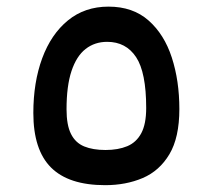

<svg xmlns="http://www.w3.org/2000/svg" viewBox="-20 -542 626 565"><path d="M289.6 2.9Q182.1 2.9 130.1 -49.1Q78.1 -101.1 78.1 -209.5Q78.1 -299.8 104.2 -370.6Q130.4 -441.4 179.9 -481.9Q229.5 -522.5 299.3 -522.5Q371.1 -522.5 417.2 -481.7Q463.4 -440.9 485.6 -372.6Q507.8 -304.2 507.8 -221.2Q507.8 -137.2 478.5 -88.1Q449.2 -39.1 399.9 -18.1Q350.6 2.9 289.6 2.9ZM290.5 -100.6Q327.6 -100.6 354.5 -111.8Q381.3 -123 395.8 -150.1Q410.2 -177.2 410.2 -224.1Q410.2 -329.1 380.4 -374Q350.6 -418.9 295.4 -418.9Q258.8 -418.9 231.9 -397.9Q205.1 -377 190.4 -333Q175.8 -289.1 175.8 -220.2Q175.8 -173.8 189 -147.7Q202.1 -121.6 227.8 -111.1Q253.4 -100.6 290.5 -100.6Z"/></svg>

Font: Cascadia Code
Style: Regular
Weight: 400
Designer: Aaron Bell
Foundry: Saja Typeworks
Version: Version 2404.023